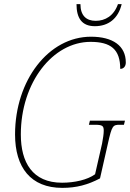

<svg xmlns="http://www.w3.org/2000/svg" viewBox="-20 -901 630 931"><path d="M440 -774C505 -774 553 -810 570 -881H552C532 -824 490 -800 444 -800C398 -800 370 -826 370 -881H351C351 -814 376 -774 440 -774ZM282 10C351 10 406 -5 465 -36L503 -204C523 -293 527 -296 562 -296H581L586 -316H416L411 -296H439C477 -296 483 -291 483 -267C483 -253 480 -231 475 -205L441 -56C404 -29 341 -15 281 -15C137 -15 81 -114 81 -249C81 -501 236 -698 419 -698C517 -698 563 -662 563 -567C580 -567 590 -580 590 -598C590 -679 527 -723 421 -723C216 -723 53 -512 53 -249C53 -89 129 10 282 10Z"/></svg>

Font: Noto Serif SemiCondensed Thin
Style: Italic
Weight: 100
Width: 4
Italic angle: -12°
Designer: Monotype Design Team
Foundry: Monotype Imaging Inc.
Version: Version 2.013